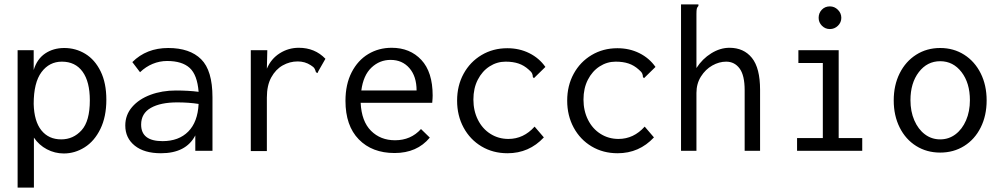

<svg xmlns="http://www.w3.org/2000/svg" viewBox="-20 -685 4540 872"><path d="M60 -457H133V-367Q148 -417 185 -442Q222 -467 272 -467Q324 -467 367.5 -440.5Q411 -414 437 -361Q463 -308 463 -232Q463 -155 436 -99.5Q409 -44 364.5 -16Q320 12 270 12Q229 12 193 -7Q157 -26 134 -60V167H60ZM388 -229Q388 -314 355 -359.5Q322 -405 261 -405Q204 -405 168.5 -357.5Q133 -310 133 -213Q135 -134 168 -93Q201 -52 258 -52Q313 -52 350.5 -93.5Q388 -135 388 -229Z M945 -243V0H867V-70Q825 11 711 11Q635 11 592 -23.5Q549 -58 549 -115Q549 -163 580 -199Q611 -235 663.5 -254.5Q716 -274 779 -274Q836 -274 882 -268Q876 -345 841.5 -376.5Q807 -408 739 -408Q705 -408 673.5 -395Q642 -382 616 -357L581 -403Q645 -467 744 -467Q842 -467 893.5 -416Q945 -365 945 -243ZM882 -213Q837 -220 785 -220Q709 -220 665 -195Q621 -170 621 -119Q621 -44 718 -44Q792 -44 835 -87.5Q878 -131 882 -213Z M1458 -418 1426 -362 1422 -353 1415 -357Q1412 -368 1408 -374.5Q1404 -381 1391 -389Q1365 -406 1332 -406Q1296 -406 1264 -388Q1232 -370 1212 -333.5Q1192 -297 1192 -242V1H1119V-457H1194L1192 -373Q1211 -418 1250.5 -443Q1290 -468 1337 -468Q1410 -468 1458 -418Z M1549 -227Q1549 -302 1577 -356.5Q1605 -411 1652.5 -439.5Q1700 -468 1759 -468Q1842 -468 1893.5 -413Q1945 -358 1945 -251Q1945 -240 1943 -218H1618Q1622 -134 1665 -91Q1708 -48 1774 -48Q1846 -48 1892 -99L1932 -60Q1874 10 1772 10Q1670 10 1609.5 -52Q1549 -114 1549 -227ZM1872 -274Q1872 -338 1839.5 -375.5Q1807 -413 1754 -413Q1704 -413 1667 -378Q1630 -343 1621 -274Z M2056 -228Q2056 -296 2085.5 -350Q2115 -404 2167 -435Q2219 -466 2284 -466Q2339 -466 2384 -443.5Q2429 -421 2457 -381L2412 -337L2405 -330L2400 -335Q2400 -344 2396.5 -351.5Q2393 -359 2381 -369Q2360 -388 2335 -396.5Q2310 -405 2276 -405Q2237 -405 2203.5 -383.5Q2170 -362 2150 -323Q2130 -284 2130 -233Q2130 -182 2150.5 -141Q2171 -100 2207.5 -77Q2244 -54 2289 -54Q2358 -54 2408 -110L2450 -61Q2383 11 2285 11Q2219 11 2167 -20Q2115 -51 2085.5 -105.5Q2056 -160 2056 -228Z M2556 -228Q2556 -296 2585.5 -350Q2615 -404 2667 -435Q2719 -466 2784 -466Q2839 -466 2884 -443.5Q2929 -421 2957 -381L2912 -337L2905 -330L2900 -335Q2900 -344 2896.5 -351.5Q2893 -359 2881 -369Q2860 -388 2835 -396.5Q2810 -405 2776 -405Q2737 -405 2703.5 -383.5Q2670 -362 2650 -323Q2630 -284 2630 -233Q2630 -182 2650.5 -141Q2671 -100 2707.5 -77Q2744 -54 2789 -54Q2858 -54 2908 -110L2950 -61Q2883 11 2785 11Q2719 11 2667 -20Q2615 -51 2585.5 -105.5Q2556 -160 2556 -228Z M3073 -665H3152V-658Q3146 -652 3144.5 -645Q3143 -638 3143 -621V-376Q3170 -418 3210.5 -443Q3251 -468 3293 -468Q3358 -468 3395 -422Q3432 -376 3432 -277V0H3362V-275Q3362 -343 3339 -374Q3316 -405 3278 -405Q3246 -405 3215 -387.5Q3184 -370 3163.5 -337.5Q3143 -305 3143 -263V0H3073Z M3600 -58H3717V-399H3606V-457H3789V-58H3896V0H3600ZM3698 -604Q3698 -626 3712.5 -641Q3727 -656 3749 -656Q3770 -656 3785.5 -640.5Q3801 -625 3801 -604Q3801 -583 3785.5 -568Q3770 -553 3749 -553Q3728 -553 3713 -568Q3698 -583 3698 -604Z M4039 -229Q4039 -298 4066 -352Q4093 -406 4141 -436.5Q4189 -467 4250 -467Q4311 -467 4359 -436.5Q4407 -406 4434 -352Q4461 -298 4461 -229Q4461 -160 4434 -106Q4407 -52 4359 -22Q4311 8 4250 8Q4189 8 4141 -22Q4093 -52 4066 -106Q4039 -160 4039 -229ZM4385 -230Q4385 -308 4347 -357.5Q4309 -407 4250 -407Q4191 -407 4153 -357.5Q4115 -308 4115 -230Q4115 -179 4132.5 -138.5Q4150 -98 4180.5 -75Q4211 -52 4250 -52Q4289 -52 4319.5 -75Q4350 -98 4367.5 -138.5Q4385 -179 4385 -230Z"/></svg>

Font: Vazir Code
Style: Code
Weight: 400
Foundry: DejaVu fonts team - Redesigned by Saber Rastikerdar
Version: Version 1.1.2